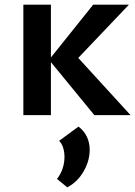

<svg xmlns="http://www.w3.org/2000/svg" viewBox="-20 -493 579 822"><path d="M539 0H384L198 -227V0H80V-473H198V-247L379 -473H532L315 -245ZM364 148Q364 196 337.5 241.5Q311 287 268 309L224 273Q240 253 248 228.5Q256 204 256 180Q256 157 250 138.5Q244 120 233 110L316 49Q340 67 352 92.5Q364 118 364 148Z"/></svg>

Font: Ysabeau SC
Style: Bold
Weight: 700
Designer: Christian Thalmann (Catharsis Fonts)
Version: Version 0.003